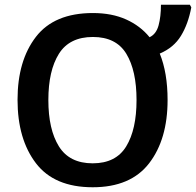

<svg xmlns="http://www.w3.org/2000/svg" viewBox="-20 -780 827 810"><path d="M687 -358Q687 -473 654 -554Q713 -579 743.5 -629Q774 -679 787 -749L781 -760H659Q659 -710 649 -673Q639 -636 611 -623Q572 -671 512 -698Q452 -725 372 -725Q209 -725 131.5 -624.5Q54 -524 54 -359Q54 -193 131.5 -91.5Q209 10 371 10Q531 10 609 -91Q687 -192 687 -358ZM184 -358Q184 -482 228.5 -553Q273 -624 372 -624Q470 -624 513 -553Q556 -482 556 -358Q556 -234 512.5 -162.5Q469 -91 371 -91Q273 -91 228.5 -162.5Q184 -234 184 -358Z"/></svg>

Font: Noto Sans Display Medium
Style: Regular
Weight: 500
Designer: Monotype Design Team
Foundry: Monotype Imaging Inc.
Version: Version 1.900